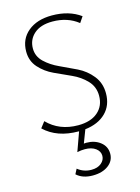

<svg xmlns="http://www.w3.org/2000/svg" viewBox="-136 -740 791 1083"><g transform="rotate(-15 259.0 -198.0)"><path d="M459 -161Q459 -91 415 -47.5Q371 -4 294 5L265 81Q270 80 279 80Q328 80 361 106Q394 132 394 174Q394 216 359 242Q324 268 268 268Q209 268 174 236L189 207Q224 235 269 235Q305 235 326.5 217Q348 199 348 174Q348 148 324.5 130.5Q301 113 261 113Q240 113 217 118L257 7H255Q129 7 55 -64L82 -99Q152 -27 262 -27Q335 -27 376.5 -62.5Q418 -98 418 -158Q418 -210 383.5 -246.5Q349 -283 300 -305Q251 -327 202.5 -349.5Q154 -372 119.5 -410.5Q85 -449 85 -504Q85 -577 137.5 -620.5Q190 -664 277 -664Q377 -664 444 -615L421 -581Q359 -630 271 -630Q202 -630 164 -596.5Q126 -563 126 -511Q126 -465 160.5 -432Q195 -399 243.5 -377Q292 -355 341 -331Q390 -307 424.5 -264Q459 -221 459 -161Z"/></g></svg>

Font: EauTestInfant Light
Style: Regular
Weight: 300
Designer: Christian Thalmann (Catharsis Fonts)
Version: Version 0.001;PS 000.001;hotconv 1.0.88;makeotf.lib2.5.64775